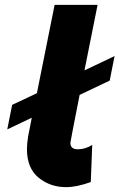

<svg xmlns="http://www.w3.org/2000/svg" viewBox="-20 -762 492 791"><path d="M252 9Q187 9 139 -30Q91 -69 91 -148Q91 -169 96 -201L111 -277L10 -229L30 -330L132 -378L205 -742H382L328 -472L452 -531L432 -430L308 -371Q270 -178 270 -174Q270 -147 300 -147Q332 -147 360 -165L354 -12Q296 9 252 9Z"/></svg>

Font: Argentum Sans
Style: Bold Italic
Weight: 700
Italic angle: -11°
Designer: Julieta Ulanovsky (font), Cristiano Sobral (main changes and remaster)
Foundry: Julieta Ulanovsky (font), Cristiano Sobral (main changes and remaster)
Version: Version 2.007;June 15, 2022;FontCreator 14.0.0.2814 64-bit; 